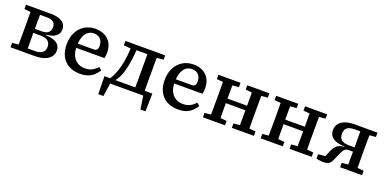

<svg xmlns="http://www.w3.org/2000/svg" viewBox="-13 -1222 4178 2091"><g transform="rotate(20 2076.0 -176.5)"><path d="M39 0V-51L148 -61L177 -52H300Q360 -52 388.5 -74.5Q417 -97 417 -139Q417 -170 404.5 -190.5Q392 -211 365.5 -221.5Q339 -232 298 -232H186V-279H296Q351 -279 375.5 -301Q400 -323 400 -362Q400 -402 376 -422Q352 -442 303 -442H177L148 -433L39 -443V-493H324Q384 -493 424 -479Q464 -465 484 -438.5Q504 -412 504 -376Q504 -343 487 -318.5Q470 -294 438 -280Q406 -266 358 -261V-255Q440 -252 483 -222.5Q526 -193 526 -137Q526 -100 504.5 -69Q483 -38 437 -19Q391 0 317 0ZM111 0Q112 -31 112 -68Q112 -105 112.5 -144Q113 -183 113 -218V-275Q113 -310 112.5 -349Q112 -388 112 -426Q112 -464 111 -493H221Q220 -464 220 -425.5Q220 -387 219.5 -347Q219 -307 219 -268V-218Q219 -183 219.5 -144Q220 -105 220 -68Q220 -31 221 0Z M847 13Q771 13 716 -17.5Q661 -48 631.5 -105Q602 -162 602 -240Q602 -319 632.5 -379Q663 -439 717.5 -472.5Q772 -506 842 -506Q905 -506 951 -481.5Q997 -457 1022.5 -412.5Q1048 -368 1048 -306Q1048 -287 1046 -269.5Q1044 -252 1041 -239H667V-288H913Q933 -296 939.5 -309Q946 -322 946 -341Q946 -378 933.5 -403Q921 -428 897.5 -440.5Q874 -453 842 -453Q806 -453 777 -432.5Q748 -412 730.5 -368Q713 -324 713 -253Q713 -191 733.5 -148.5Q754 -106 790.5 -83.5Q827 -61 876 -61Q926 -61 960 -79.5Q994 -98 1021 -129L1054 -101Q1033 -68 1005.5 -42Q978 -16 939.5 -1.5Q901 13 847 13Z M1620 0H1152L1200 -39L1171 153H1112L1108 -54H1663L1659 153H1600L1572 -39ZM1465 0Q1465 -30 1465.5 -67.5Q1466 -105 1466 -144Q1466 -183 1466 -218V-275Q1466 -310 1466 -349Q1466 -388 1465.5 -426Q1465 -464 1465 -493H1575Q1575 -464 1574.5 -426Q1574 -388 1574 -349Q1574 -310 1574 -275V-218Q1574 -183 1574 -144Q1574 -105 1574.5 -67.5Q1575 -30 1575 0ZM1192 -443V-493H1301V-433H1284ZM1524 -433V-493H1652V-443L1544 -433ZM1165 -39Q1192 -78 1212 -124.5Q1232 -171 1245.5 -227Q1259 -283 1266.5 -349.5Q1274 -416 1276 -493H1341Q1339 -400 1327.5 -320.5Q1316 -241 1297 -177Q1285 -141 1270.5 -110.5Q1256 -80 1235 -55V-14ZM1305 -439V-493H1496V-439Z M1983 13Q1907 13 1852 -17.5Q1797 -48 1767.5 -105Q1738 -162 1738 -240Q1738 -319 1768.5 -379Q1799 -439 1853.5 -472.5Q1908 -506 1978 -506Q2041 -506 2087 -481.5Q2133 -457 2158.5 -412.5Q2184 -368 2184 -306Q2184 -287 2182 -269.5Q2180 -252 2177 -239H1803V-288H2049Q2069 -296 2075.5 -309Q2082 -322 2082 -341Q2082 -378 2069.5 -403Q2057 -428 2033.5 -440.5Q2010 -453 1978 -453Q1942 -453 1913 -432.5Q1884 -412 1866.5 -368Q1849 -324 1849 -253Q1849 -191 1869.5 -148.5Q1890 -106 1926.5 -83.5Q1963 -61 2012 -61Q2062 -61 2096 -79.5Q2130 -98 2157 -129L2190 -101Q2169 -68 2141.5 -42Q2114 -16 2075.5 -1.5Q2037 13 1983 13Z M2341 0Q2342 -30 2342 -67.5Q2342 -105 2342.5 -144Q2343 -183 2343 -218V-275Q2343 -310 2342.5 -349Q2342 -388 2342 -426Q2342 -464 2341 -493H2452Q2452 -464 2451.5 -426Q2451 -388 2451 -349Q2451 -310 2451 -275V-238Q2451 -194 2451 -150.5Q2451 -107 2451.5 -68.5Q2452 -30 2452 0ZM2676 0Q2677 -31 2677 -69Q2677 -107 2677.5 -150.5Q2678 -194 2678 -238V-275Q2678 -310 2677.5 -349Q2677 -388 2677 -426Q2677 -464 2676 -493H2787Q2787 -464 2786.5 -426Q2786 -388 2786 -349Q2786 -310 2786 -275V-218Q2786 -183 2786 -144Q2786 -105 2786.5 -67.5Q2787 -30 2787 0ZM2269 0V-51L2378 -61H2418L2525 -51V0ZM2269 -443V-493H2525V-443L2418 -433H2378ZM2604 0V-51L2713 -61H2753L2860 -51V0ZM2604 -443V-493H2860V-443L2753 -433H2713ZM2417 -230V-283H2711V-230Z M3010 0Q3011 -30 3011 -67.5Q3011 -105 3011.5 -144Q3012 -183 3012 -218V-275Q3012 -310 3011.5 -349Q3011 -388 3011 -426Q3011 -464 3010 -493H3121Q3121 -464 3120.5 -426Q3120 -388 3120 -349Q3120 -310 3120 -275V-238Q3120 -194 3120 -150.5Q3120 -107 3120.5 -68.5Q3121 -30 3121 0ZM3345 0Q3346 -31 3346 -69Q3346 -107 3346.5 -150.5Q3347 -194 3347 -238V-275Q3347 -310 3346.5 -349Q3346 -388 3346 -426Q3346 -464 3345 -493H3456Q3456 -464 3455.5 -426Q3455 -388 3455 -349Q3455 -310 3455 -275V-218Q3455 -183 3455 -144Q3455 -105 3455.5 -67.5Q3456 -30 3456 0ZM2938 0V-51L3047 -61H3087L3194 -51V0ZM2938 -443V-493H3194V-443L3087 -433H3047ZM3273 0V-51L3382 -61H3422L3529 -51V0ZM3273 -443V-493H3529V-443L3422 -433H3382ZM3086 -230V-283H3380V-230Z M3850 -493H4113V-443L4004 -433L3974 -442H3863Q3808 -442 3780.5 -419.5Q3753 -397 3753 -352Q3753 -302 3781.5 -279.5Q3810 -257 3868 -257H3965V-207H3883Q3862 -207 3849 -200.5Q3836 -194 3827 -180Q3818 -166 3807 -143L3768 -55Q3758 -32 3746 -17.5Q3734 -3 3714.5 3.5Q3695 10 3664 10Q3641 10 3621 6.5Q3601 3 3585 0V-51L3702 -60L3654 -29L3697 -131Q3711 -163 3728 -182.5Q3745 -202 3769.5 -212Q3794 -222 3826 -225L3823 -229Q3765 -231 3725.5 -246Q3686 -261 3666.5 -288Q3647 -315 3647 -353Q3647 -394 3668.5 -425.5Q3690 -457 3735.5 -475Q3781 -493 3850 -493ZM3931 0Q3932 -31 3932 -68Q3932 -105 3932.5 -144Q3933 -183 3933 -218V-262Q3933 -304 3932.5 -345.5Q3932 -387 3932 -425.5Q3932 -464 3931 -493H4041Q4040 -464 4040 -426Q4040 -388 4039.5 -349Q4039 -310 4039 -275V-218Q4039 -183 4039.5 -144Q4040 -105 4040 -68Q4040 -31 4041 0ZM3859 0V-51L3967 -61H4007L4113 -51V0Z"/></g></svg>

Font: Source Serif 4 Medium
Style: Regular
Weight: 500
Designer: Frank Grießhammer
Foundry: Adobe Systems Incorporated
Version: Version 4.004;hotconv 1.0.116;makeotfexe 2.5.65601